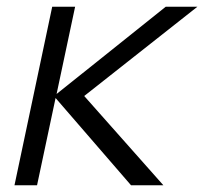

<svg xmlns="http://www.w3.org/2000/svg" viewBox="-20 -550 640 570"><path d="M23 0 135 -530H203L148 -271L472 -530H566L230 -265L465 0H369L145 -259L90 0Z"/></svg>

Font: Geist Mono Light
Style: Italic
Weight: 300
Italic angle: -12°
Monospace: yes
Designer: Basement.studio, Andrés Briganti, Mateo Zaragoza
Foundry: Basement.studio, Vercel, Andrés Briganti, Guido Ferreyra, Mateo Zaragoza
Version: Version 1.500; ttfautohint (v1.8.4.7-5d5b)